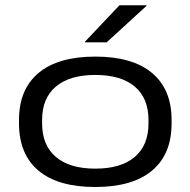

<svg xmlns="http://www.w3.org/2000/svg" viewBox="-20 -714 742 748"><path d="M351 14.5Q206 14.5 130 -49.2Q54 -113 54 -233.5V-246.5Q54 -366 130.2 -429.8Q206.5 -493.5 351.5 -493.5Q496 -493.5 572.2 -429.8Q648.5 -366 648.5 -246.5V-233.5Q648.5 -113 572.2 -49.2Q496 14.5 351 14.5ZM351.5 -57Q451 -57 504.8 -102.5Q558.5 -148 558.5 -233.5V-246.5Q558.5 -331.5 505 -376.8Q451.5 -422 351 -422Q251.5 -422 197.8 -376.8Q144 -331.5 144 -246.5V-233.5Q144 -148 197.8 -102.5Q251.5 -57 351.5 -57ZM445.5 -693.5H550.5V-691L395.5 -549H311V-551.5Z"/></svg>

Font: Anek Latin Expanded
Style: Regular
Weight: 400
Width: 7
Designer: Yesha Goshar
Foundry: Ek Type
Version: Version 1.003